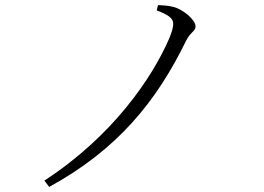

<svg xmlns="http://www.w3.org/2000/svg" viewBox="-20 -723 1040 757"><path d="M663 -629C663 -617 658 -597 647 -571C580 -416 424 -186 155 -11L174 14C444 -134 597 -323 714 -563C732 -598 751 -600 751 -619C751 -645 700 -688 662 -696C643 -701 623 -702 603 -703L598 -682C642 -665 663 -652 663 -629Z"/></svg>

Font: Noto Serif CJK JP Light
Style: Regular
Weight: 300
Designer: Ryoko NISHIZUKA 西塚涼子 (kana & ideographs); Frank Grießhammer (Latin, Greek & Cyrillic); Wenlong ZHANG 张文龙 (bopomofo); San
Foundry: Adobe Systems Incorporated
Version: Version 1.001;PS 1.001;hotconv 16.6.54;makeotf.lib2.5.65590